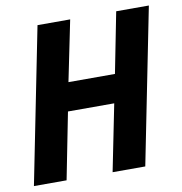

<svg xmlns="http://www.w3.org/2000/svg" viewBox="-75 -722 751 793"><g transform="rotate(-10 300.5 -326.0)"><path d="M4 0 134 -652H271L219 -398H414L464 -652H601L471 0H334L390 -279H196L141 0Z"/></g></svg>

Font: Source Code Pro ExtraLight
Style: Bold Italic
Weight: 700
Italic angle: -11°
Monospace: yes
Version: Version 1.016;hotconv 1.0.116;makeotfexe 2.5.65601